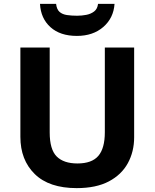

<svg xmlns="http://www.w3.org/2000/svg" viewBox="-20 -959 796 989"><path d="M671 -252Q671 -178 638.5 -118.5Q606 -59 540.5 -24.5Q475 10 375 10Q233 10 159 -62.5Q85 -135 85 -254V-714H236V-277Q236 -189 272 -153Q308 -117 379 -117Q453 -117 486.5 -156Q520 -195 520 -278V-714H671ZM570 -939Q565 -866 512 -820Q459 -774 376 -774Q290 -774 240 -819Q190 -864 186 -939H269Q272 -911 286.5 -898Q301 -885 325 -881.5Q349 -878 377 -878Q401 -878 424.5 -882.5Q448 -887 465 -900Q482 -913 485 -939Z"/></svg>

Font: Noto Sans Ol Chiki
Style: Bold
Weight: 700
Designer: Monotype Design Team, Lewis McGuffie
Foundry: Monotype Imaging Inc.
Version: Version 2.003; ttfautohint (v1.8.4.7-5d5b)